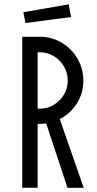

<svg xmlns="http://www.w3.org/2000/svg" viewBox="-20 -878 456 898"><path d="M84 -706H156V0H84ZM185.3 -333.2 247.4 -356.2 371.4 0.3H295.6ZM126.3 -369.7H166.7Q201.8 -369.7 231.7 -387.7Q261.5 -405.7 279.2 -435.7Q296.8 -465.7 296.8 -500.8Q296.8 -536.6 279.2 -567Q261.5 -597.3 231.7 -615.4Q201.8 -633.4 166.7 -633.4H141.8V-706H167.4Q222.1 -706 268.7 -678.2Q315.3 -650.4 342.6 -603.3Q369.9 -556.2 369.9 -500.8Q369.9 -445.4 342.6 -399.2Q315.3 -353 268.7 -326.2Q222.1 -299.5 167.4 -298.7H126.3ZM89.3 -820.9 301.4 -857.7 312.5 -798.5 99.1 -770.2Z"/></svg>

Font: Lineal Thin
Style: Regular
Weight: 200
Designer: Created by Frank Adebiaye with contributions from Anton Moglia & Ariel Martín Pérez
Created by Frank ADEBIAYE with FontF
Foundry: Velvetyne Type Foundry
Version: Version 2.000;Glyphs 3.2 (3227)